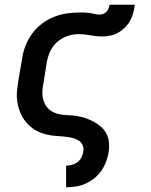

<svg xmlns="http://www.w3.org/2000/svg" viewBox="-20 -581 640 816"><path d="M261 215V123H262Q274 123 286.5 119.5Q299 116 309.5 108Q320 100 326 88Q332 76 334 64Q337 48 330.5 34.5Q324 21 311 14Q298 7 283 4Q268 1 253 -0.5Q238 -2 222.5 -3Q207 -4 192 -6.5Q177 -9 163 -13.5Q149 -18 136 -25Q123 -32 112 -41Q101 -50 91.5 -61Q82 -72 75 -84.5Q68 -97 63 -111Q58 -125 55 -140Q52 -155 51.5 -170Q51 -185 53 -200.5Q55 -216 57 -232L74 -332Q78 -360 88.5 -387Q99 -414 116.5 -438Q134 -462 158.5 -480.5Q183 -499 210 -509.5Q237 -520 265 -524Q293 -528 321 -528Q332 -528 342.5 -527.5Q353 -527 363 -525.5Q373 -524 383 -521.5Q393 -519 403 -519Q411 -519 419 -522Q427 -525 433 -531.5Q439 -538 441.5 -545.5Q444 -553 446 -561H553Q551 -544 546.5 -527Q542 -510 533.5 -494Q525 -478 511.5 -464.5Q498 -451 482 -442Q466 -433 448.5 -429.5Q431 -426 413 -426Q401 -426 388.5 -427.5Q376 -429 364 -431Q352 -433 339.5 -434.5Q327 -436 314 -436Q291 -436 267 -428Q243 -420 223.5 -403Q204 -386 193.5 -363Q183 -340 179 -317L163 -217Q159 -197 160.5 -177Q162 -157 170.5 -140Q179 -123 194 -112Q209 -101 228 -96.5Q247 -92 267.5 -91.5Q288 -91 307 -88Q326 -85 344.5 -78.5Q363 -72 379.5 -63Q396 -54 410 -41.5Q424 -29 432.5 -12.5Q441 4 443 24Q445 44 442 64Q439 84 431.5 104.5Q424 125 411.5 143.5Q399 162 381.5 176Q364 190 344.5 199Q325 208 304 211.5Q283 215 262 215Z"/></svg>

Font: Iosevka SS04 Semibold Extended
Style: Italic
Weight: 600
Width: 7
Italic angle: -9°
Monospace: yes
Designer: Belleve Invis
Foundry: Belleve Invis
Version: Version 19.0.0; ttfautohint (v1.8.4)